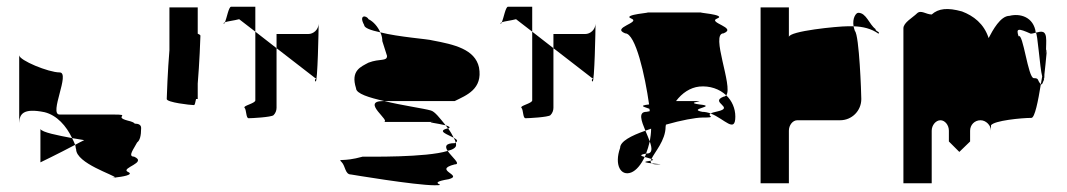

<svg xmlns="http://www.w3.org/2000/svg" viewBox="-20 -732 3169 570"><path d="M37 -367C38 -393 48 -412 112 -399C149 -390 177 -358 194 -322C207 -320 217 -318 230 -316C220 -311 212 -307 203 -302C205 -298 204 -293 206 -289C206 -247 321 -212 322 -205C341 -207 381 -213 359 -222C338 -234 419 -249 378 -267C358 -267 378 -291 387 -309C395 -315 399 -328 399 -352C399 -361 392 -365 380 -365C378 -368 372 -371 359 -374C314 -386 374 -392 315 -392H157C124 -392 190 -517 157 -517C124 -517 37 -553 37 -568ZM100 -250C100 -250 152 -275 203 -302C200 -309 198 -315 194 -322C152 -330 105 -339 100 -349ZM322 -205C315 -204 310 -204 315 -204C320 -204 322 -204 322 -204Z M475 -438C475 -428 545 -420 556 -420C558 -420 560 -427 562 -438H567V-484C572 -542 575 -620 575 -626C575 -628 572 -630 567 -632V-710H483V-583C478 -525 475 -444 475 -438Z M644 -662C645 -661 647 -663 648 -666C645 -665 643 -663 644 -662ZM648 -666C656 -669 675 -671 690 -675L738 -638V-712H666C659 -712 653 -678 648 -666ZM666 -694ZM706 -412C712 -406 710 -381 718 -381C727 -381 785 -384 792 -390C798 -396 801 -404 801 -412V-589L738 -638V-434C738 -425 700 -418 706 -412ZM801 -589 916 -500C924 -500 910 -497 917 -490C923 -484 926 -647 926 -661C925 -644 911 -631 895 -631H801ZM926 -661C926 -661 926 -662 926 -662C926 -662 926 -662 926 -662Z M994 -251C1006 -239 1004 -214 1022 -214C1022 -214 1212 -182 1270 -182C1317 -182 1239 -188 1312 -200C1358 -212 1263 -227 1330 -244C1350 -244 1321 -266 1309 -284C1246 -264 1072 -267 1057 -267C996 -250 982 -263 994 -251ZM1037 -470C1037 -454 1076 -442 1121 -432H1330C1364 -449 1414 -467 1402 -532C1390 -586 1328 -600 1264 -612C1252 -616 1163 -622 1109 -636C1114 -626 1115 -617 1115 -610L1129 -566C1129 -549 1108 -559 1074 -546C1052 -534 1020 -523 1037 -470ZM1061 -658C1061 -649 1081 -642 1109 -636C1102 -652 1089 -668 1074 -675C1068 -687 1044 -689 1061 -658ZM1118 -370H1270C1238 -370 1279 -366 1303 -360C1286 -381 1271 -401 1259 -404C1239 -410 1173 -419 1121 -432H1118C1048 -432 1146 -370 1118 -370ZM1303 -360C1305 -357 1308 -354 1310 -351H1312C1318 -354 1313 -357 1303 -360ZM1309 -284C1325 -288 1334 -294 1334 -301C1334 -303 1334 -306 1333 -309C1332 -308 1331 -308 1330 -307C1301 -307 1301 -296 1309 -284ZM1310 -351C1275 -343 1309 -333 1327 -323C1323 -331 1317 -342 1310 -351ZM1327 -323C1330 -318 1332 -313 1333 -309C1341 -314 1336 -318 1327 -323Z M1466 -662C1467 -661 1469 -663 1470 -666C1467 -665 1465 -663 1466 -662ZM1470 -666C1478 -669 1497 -671 1512 -675L1560 -638V-712H1488C1481 -712 1475 -678 1470 -666ZM1488 -694ZM1528 -412C1534 -406 1532 -381 1540 -381C1549 -381 1607 -384 1614 -390C1620 -396 1623 -404 1623 -412V-589L1560 -638V-434C1560 -425 1522 -418 1528 -412ZM1623 -589 1738 -500C1746 -500 1732 -497 1739 -490C1745 -484 1748 -647 1748 -661C1747 -644 1733 -631 1717 -631H1623ZM1748 -661C1748 -661 1748 -662 1748 -662C1748 -662 1748 -662 1748 -662Z M1821 -293C1803 -242 1823 -208 1854 -220C1869 -226 1883 -243 1894 -266C1883 -269 1876 -272 1898 -276C1902 -287 1906 -299 1909 -312C1905 -322 1901 -333 1896 -344C1853 -329 1821 -312 1821 -293ZM1836 -633C1867 -633 1895 -507 1907 -422C1872 -418 1896 -414 1908 -409C1908 -407 1909 -404 1909 -402C1907 -401 1903 -401 1899 -400C1874 -400 1884 -373 1896 -344C1902 -346 1907 -348 1913 -350C1913 -337 1911 -324 1909 -312C1916 -292 1918 -276 1899 -276H1898C1897 -272 1896 -269 1894 -266C1900 -264 1909 -262 1914 -260C1923 -280 1956 -315 1956 -356C1956 -358 1957 -360 1957 -362C2002 -375 2046 -383 2065 -383C2113 -383 2076 -387 2090 -395C2082 -398 2073 -400 2065 -400C2018 -409 2114 -416 2056 -422C2006 -429 2094 -432 2036 -432H1987C2005 -456 2029 -472 2056 -475C2087 -478 2116 -468 2136 -449C2157 -475 2088 -633 2128 -633C2170 -650 2079 -665 2109 -677C2140 -689 2040 -695 2065 -695H1899C1924 -695 1824 -689 1854 -677C1884 -665 1793 -650 1836 -633ZM1907 -254C1885 -251 1899 -249 1915 -247C1912 -249 1911 -252 1912 -255C1911 -255 1909 -254 1907 -254ZM1912 -255C1922 -257 1920 -258 1914 -260C1913 -258 1912 -257 1912 -255ZM1915 -247C1918 -245 1922 -244 1930 -244C1953 -244 1933 -245 1915 -247ZM2090 -395C2131 -379 2163 -335 2163 -386C2163 -410 2153 -433 2136 -449C2134 -447 2131 -445 2128 -445C2085 -428 2164 -413 2109 -401C2099 -399 2093 -397 2090 -395Z M2238 -188H2322V-344C2322 -360 2333 -375 2347 -375H2474C2509 -375 2537 -403 2537 -438C2537 -454 2531 -627 2518 -640C2516 -645 2515 -650 2514 -654H2496C2468 -654 2322 -640 2322 -622V-710H2238ZM2514 -654C2542 -653 2567 -647 2588 -632C2594 -638 2579 -638 2579 -646C2560 -660 2552 -694 2528 -694C2521 -694 2510 -678 2514 -654Z M2662 -188H2746V-344C2746 -360 2758 -375 2772 -375C2785 -375 2797 -361 2797 -344V-312L2828 -281L2860 -312V-344C2860 -361 2873 -375 2891 -375C2907 -375 2922 -360 2922 -344V-360C2931 -374 3013 -382 3042 -382C3052 -382 3062 -432 3070 -482C3058 -494 3066 -500 3049 -500C3032 -500 3017 -637 3004 -624C2996 -648 3002 -649 3040 -632C3045 -632 3050 -634 3055 -635C3049 -682 3008 -693 2977 -685C2950 -685 2927 -642 2915 -619C2901 -662 2870 -685 2836 -698C2793 -710 2766 -707 2746 -689C2729 -689 2714 -704 2702 -692C2690 -680 2662 -665 2662 -648ZM3055 -634C3060 -639 3067 -530 3074 -505C3073 -497 3071 -490 3070 -482C3072 -480 3075 -483 3077 -490C3078 -491 3079 -494 3080 -499L3079 -498V-500H3080C3081 -504 3080 -509 3081 -515C3085 -548 3088 -591 3088 -580C3088 -589 3087 -585 3085 -573C3086 -595 3086 -612 3086 -612C3086 -644 3071 -639 3055 -635ZM3080 -500C3080 -500 3080 -499 3080 -499C3080 -499 3080 -500 3080 -500Z"/></svg>

Font: bitstorm
Style: excn
Weight: 400
Version: Version 0.2